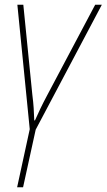

<svg xmlns="http://www.w3.org/2000/svg" viewBox="-20 -547 448 807"><path d="M52 240 105 -4 53 -527H78L116 -148Q120 -117 121.5 -93Q123 -69 124 -41H127Q138 -66 150 -91Q162 -116 178 -146L380 -527H408L130 -2L77 240Z"/></svg>

Font: Noto Sans SemiCondensed Thin
Style: Italic
Weight: 100
Width: 4
Italic angle: -12°
Designer: Monotype Design Team
Foundry: Monotype Imaging Inc.
Version: Version 2.013; ttfautohint (v1.8.4.7-5d5b)